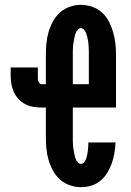

<svg xmlns="http://www.w3.org/2000/svg" viewBox="-20 -763 540 791"><path d="M314 8Q290 8 267 0Q244 -8 226.5 -24Q209 -40 197.5 -61.5Q186 -83 179.5 -106Q173 -129 171 -152.5Q169 -176 169 -200V-320H151Q134 -320 116.5 -323Q99 -326 84 -334Q69 -342 57 -354.5Q45 -367 37.5 -383Q30 -399 27 -416Q24 -433 24 -450V-485H136V-450Q136 -445 136 -440Q136 -435 137.5 -430Q139 -425 142.5 -420.5Q146 -416 151 -416H169V-535Q169 -559 171 -582.5Q173 -606 179.5 -629Q186 -652 197.5 -673.5Q209 -695 226.5 -711Q244 -727 267 -735Q290 -743 313 -743Q337 -743 360 -735Q383 -727 400.5 -711Q418 -695 429 -673.5Q440 -652 446.5 -629Q453 -606 455.5 -582.5Q458 -559 458 -535V-320H280V-200Q280 -192 280 -184.5Q280 -177 280.5 -169Q281 -161 282 -153.5Q283 -146 284.5 -138Q286 -130 287.5 -122.5Q289 -115 292 -108Q295 -101 300.5 -94.5Q306 -88 314 -88Q322 -88 327.5 -95.5Q333 -103 335.5 -110.5Q338 -118 339.5 -126.5Q341 -135 342 -143Q343 -151 343.5 -159.5Q344 -168 344 -176H456Q455 -155 451.5 -133.5Q448 -112 441 -91.5Q434 -71 422.5 -52Q411 -33 394.5 -19Q378 -5 357 1.5Q336 8 314 8ZM280 -416H346V-535Q346 -543 346 -550.5Q346 -558 345.5 -566Q345 -574 344.5 -581.5Q344 -589 342.5 -597Q341 -605 339 -612.5Q337 -620 334.5 -627Q332 -634 326.5 -640.5Q321 -647 313 -647Q306 -647 300.5 -640.5Q295 -634 292 -627Q289 -620 287.5 -612.5Q286 -605 284.5 -597Q283 -589 282 -581.5Q281 -574 280.5 -566Q280 -558 280 -550.5Q280 -543 280 -535Z"/></svg>

Font: Zed Mono
Style: Bold
Weight: 700
Monospace: yes
Designer: Belleve Invis
Foundry: Belleve Invis
Version: Version 1.0.0; ttfautohint (v1.8.4)